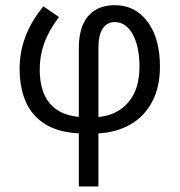

<svg xmlns="http://www.w3.org/2000/svg" viewBox="-20 -459 677 722"><path d="M276.4 242.2V42.5Q168 37.6 110.8 -24.4Q53.7 -86.4 53.7 -201.2Q53.7 -326.2 143.1 -435.1L201.7 -395Q163.6 -344.2 146.5 -297.1Q129.4 -250 129.4 -198.2Q129.4 -33.7 276.4 -19.5V-278.3Q276.4 -357.9 311.8 -398.7Q347.2 -439.5 411.6 -439.5Q488.8 -439.5 535.2 -377Q581.5 -314.5 581.5 -208.5Q581.5 -132.8 552.7 -77.4Q523.9 -22 471.2 8.5Q418.5 39.1 350.1 42.5V242.2ZM504.4 -207.5Q504.4 -285.2 478.8 -330.6Q453.1 -376 411.6 -376Q382.3 -376 366.2 -351.3Q350.1 -326.7 350.1 -279.3V-19Q421.9 -25.9 463.1 -75Q504.4 -124 504.4 -207.5Z"/></svg>

Font: XL-Viking
Style: Regular
Weight: 400
Foundry: Ascender Corporation
Version: Version 1.10 March 23, 2015